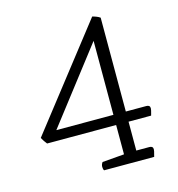

<svg xmlns="http://www.w3.org/2000/svg" viewBox="-99 -735 762 822"><g transform="rotate(-15 282.0 -324.5)"><path d="M484 0H262Q258 -6 258 -16Q258 -27 265 -36L362 -44V-174H56Q45 -187 36 -204L383 -649Q392 -647 401 -643.5Q410 -640 417 -635V-219H508Q524 -219 524 -205Q524 -198 519 -181L517 -174H417V-46H475Q491 -46 491 -32Q491 -25 486 -8ZM362 -219V-547L109 -219Z"/></g></svg>

Font: Scope One
Style: Regular
Weight: 400
Designer: Dalton Maag Ltd
Foundry: Dalton Maag Ltd
Version: Version 1.002; ttfautohint (v1.4.1) -l 11 -r 50 -G 50 -x 14 